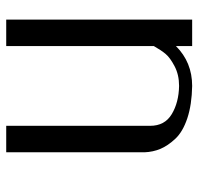

<svg xmlns="http://www.w3.org/2000/svg" viewBox="-30 -592 623 602"><g transform="rotate(90 281.0 -291.5)"><path d="M42 -583H125V-532.2Q175.8 -583 250 -583Q308.6 -582 351.1 -567.9Q393.6 -553.7 415.5 -530.3Q437.5 -506.8 447.3 -483.4Q457 -460 458 -433.6V0H375V-451.2Q375 -497.1 338.4 -519Q301.8 -541 250 -542Q214.8 -542 188 -527.8Q161.1 -513.7 149.4 -499.5Q137.7 -485.4 125 -462.9V0H42Z"/></g></svg>

Font: wanta
Style: Medium
Weight: 500
Version: Version 0.91